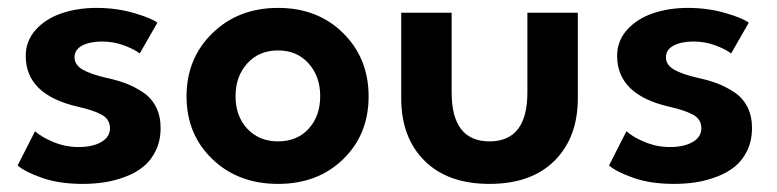

<svg xmlns="http://www.w3.org/2000/svg" viewBox="-20 -442 1919 474"><path d="M218.5 -422.5Q267 -422.5 310.2 -410Q353.5 -397.5 368.5 -386L325 -310Q312.5 -320 286.5 -329.8Q260.5 -339.5 232 -339.5Q202 -339.5 183 -329.5Q164 -319.5 164 -300.5Q164 -282 184 -270.2Q204 -258.5 244 -249.5Q271.5 -243.5 292.2 -235.5Q313 -227.5 333.5 -213.8Q354 -200 365.2 -177.8Q376.5 -155.5 376.5 -126Q376.5 -95 364.8 -70.5Q353 -46 334.2 -30.8Q315.5 -15.5 289.8 -5.8Q264 4 238 8Q212 12 184 12Q126.5 12 84.2 -2.8Q42 -17.5 23.5 -33.5L66.5 -118Q82.5 -103.5 112.2 -91.2Q142 -79 173.5 -79Q209 -79 230.2 -91.5Q251.5 -104 251.5 -125.5Q251.5 -147 232 -158.2Q212.5 -169.5 172.5 -178.5Q43.5 -208 43.5 -304Q43.5 -341 68.2 -368.5Q93 -396 132.2 -409.2Q171.5 -422.5 218.5 -422.5Z M666.5 12Q568 12 504.2 -49.2Q440.5 -110.5 440.5 -204Q440.5 -298 504.5 -360.2Q568.5 -422.5 666.5 -422.5Q764.5 -422.5 827.2 -360.2Q890 -298 890 -204Q890 -110 827.2 -49Q764.5 12 666.5 12ZM666.5 -317.5Q619.5 -317.5 590.5 -285.5Q561.5 -253.5 561.5 -204.5Q561.5 -155.5 590.5 -124.2Q619.5 -93 666.5 -93Q713.5 -93 742 -124.2Q770.5 -155.5 770.5 -204.5Q770.5 -253.5 741.8 -285.5Q713 -317.5 666.5 -317.5Z M1095 -214Q1095 -93 1188.5 -93Q1282 -93 1282 -214V-410.5H1406.5V-199.5Q1406.5 -102.5 1349 -45.2Q1291.5 12 1188.5 12Q1085.5 12 1028 -45.2Q970.5 -102.5 970.5 -199.5V-410.5H1095Z M1678.5 -422.5Q1727 -422.5 1770.2 -410Q1813.5 -397.5 1828.5 -386L1785 -310Q1772.5 -320 1746.5 -329.8Q1720.5 -339.5 1692 -339.5Q1662 -339.5 1643 -329.5Q1624 -319.5 1624 -300.5Q1624 -282 1644 -270.2Q1664 -258.5 1704 -249.5Q1731.5 -243.5 1752.2 -235.5Q1773 -227.5 1793.5 -213.8Q1814 -200 1825.2 -177.8Q1836.5 -155.5 1836.5 -126Q1836.5 -95 1824.8 -70.5Q1813 -46 1794.2 -30.8Q1775.5 -15.5 1749.8 -5.8Q1724 4 1698 8Q1672 12 1644 12Q1586.5 12 1544.2 -2.8Q1502 -17.5 1483.5 -33.5L1526.5 -118Q1542.5 -103.5 1572.2 -91.2Q1602 -79 1633.5 -79Q1669 -79 1690.2 -91.5Q1711.5 -104 1711.5 -125.5Q1711.5 -147 1692 -158.2Q1672.5 -169.5 1632.5 -178.5Q1503.5 -208 1503.5 -304Q1503.5 -341 1528.2 -368.5Q1553 -396 1592.2 -409.2Q1631.5 -422.5 1678.5 -422.5Z"/></svg>

Font: League Spartan SemiBold
Style: Regular
Weight: 600
Foundry: The League of Moveable Type
Version: Version 2.002